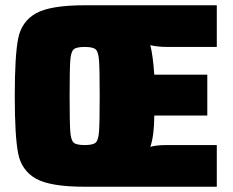

<svg xmlns="http://www.w3.org/2000/svg" viewBox="-20 -708 883 728"><path d="M36 -344Q36 -498 49 -562.5Q62 -627 116.5 -657.5Q171 -688 301 -688H802V-530H614Q596 -530 577.5 -532Q559 -534 550 -537Q560 -497 565 -425H766V-270H565Q565 -196 550 -151Q571 -158 614 -158H802V0H301Q171 0 116.5 -30.5Q62 -61 49 -125.5Q36 -190 36 -344ZM358 -344Q358 -445 355.5 -478.5Q353 -512 342.5 -521Q332 -530 301 -530Q270 -530 259.5 -521Q249 -512 246.5 -479Q244 -446 244 -344Q244 -242 246.5 -209Q249 -176 259.5 -167Q270 -158 301 -158Q332 -158 342.5 -167Q353 -176 355.5 -209.5Q358 -243 358 -344Z"/></svg>

Font: Saira Semi Condensed Black
Style: Regular
Weight: 900
Width: 4
Designer: Hector Gatti with collaboration of the Omnibus-Type team
Foundry: Omnibus-Type
Version: Version 1.001; ttfautohint (v1.8)